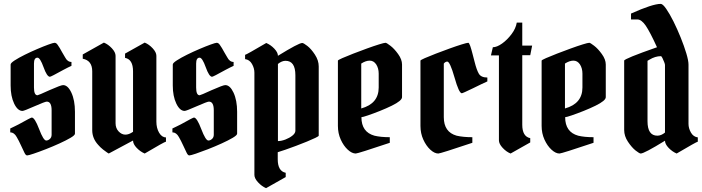

<svg xmlns="http://www.w3.org/2000/svg" viewBox="-20 -790 3612 988"><path d="M95.7 -219.2Q70.8 -219.2 52.7 -257.1Q34.7 -294.9 34.7 -350.1V-458Q34.7 -465.8 55.4 -479.2Q76.2 -492.7 107.7 -508.3Q139.2 -523.9 171.9 -537.8Q204.6 -551.8 229.5 -560.8Q254.4 -569.8 260.7 -569.8Q269.5 -569.8 276.6 -559.3Q283.7 -548.8 287.6 -542.5Q293 -533.7 300.3 -520Q307.6 -506.3 314.9 -495.1Q327.1 -471.2 347.7 -471.2V-451.2Q339.8 -447.8 329.1 -442.4Q318.4 -437 305.7 -430.2Q242.2 -395 236.8 -395Q221.7 -395 204.1 -444.3Q186.5 -493.2 172.9 -493.2Q154.8 -493.2 154.8 -462.9V-339.8Q154.8 -299.8 172.9 -299.8Q177.2 -299.8 234.9 -326.2Q293.5 -352.1 304.7 -352.1Q329.1 -352.1 347.2 -313.5Q365.7 -273.9 365.7 -214.8V-102.1Q365.7 -94.2 343 -80.8Q320.3 -67.4 285.9 -51.8Q251.5 -36.1 215.8 -22.2Q180.2 -8.3 153.3 0.7Q126.5 9.8 119.6 9.8Q112.8 9.8 106.4 -2.9Q98.6 -18.1 87.9 -42Q77.1 -65.9 65.9 -85Q52.7 -108.9 32.7 -108.9V-128.9Q41 -132.8 51.5 -137.9Q62 -143.1 75.7 -149.9Q138.7 -185.1 143.6 -185.1Q158.7 -185.1 181.2 -126Q203.6 -66.9 217.8 -66.9Q227.5 -66.9 236.6 -75Q245.6 -83 245.6 -97.2V-222.2Q245.6 -267.1 220.7 -267.1Q211.9 -267.1 157.7 -243.2Q103.5 -219.2 95.7 -219.2Z M574.7 -155.8Q574.7 -130.4 590.3 -113.8Q621.1 -81.5 664.6 -111.8V-422.9Q664.6 -484.4 623.5 -492.2V-514.2L724.6 -570.8Q746.6 -562 765.6 -541.5Q784.7 -521 784.7 -502.9V-164.1Q784.7 -130.9 798.8 -106.9Q813 -83 834 -83V-61Q826.7 -60.5 724.6 0Q701.7 -9.8 683.1 -29.3Q664.6 -48.8 664.6 -66.9L539.6 0Q538.1 -1 535.9 -2.2Q533.7 -3.4 530.8 -5.4Q524.9 -8.8 510.3 -20.5Q495.6 -32.2 484.9 -44.9Q454.6 -78.1 454.6 -120.1V-422.9Q454.6 -478.5 405.8 -487.8V-509.8L514.6 -570.8Q536.6 -562 555.7 -541.5Q574.7 -521 574.7 -502.9Z M930.2 -219.2Q905.3 -219.2 887.2 -257.1Q869.1 -294.9 869.1 -350.1V-458Q869.1 -465.8 889.9 -479.2Q910.6 -492.7 942.1 -508.3Q973.6 -523.9 1006.3 -537.8Q1039.1 -551.8 1064 -560.8Q1088.9 -569.8 1095.2 -569.8Q1104 -569.8 1111.1 -559.3Q1118.2 -548.8 1122.1 -542.5Q1127.4 -533.7 1134.8 -520Q1142.1 -506.3 1149.4 -495.1Q1161.6 -471.2 1182.1 -471.2V-451.2Q1174.3 -447.8 1163.6 -442.4Q1152.8 -437 1140.1 -430.2Q1076.7 -395 1071.3 -395Q1056.2 -395 1038.6 -444.3Q1021 -493.2 1007.3 -493.2Q989.3 -493.2 989.3 -462.9V-339.8Q989.3 -299.8 1007.3 -299.8Q1011.7 -299.8 1069.3 -326.2Q1127.9 -352.1 1139.2 -352.1Q1163.6 -352.1 1181.6 -313.5Q1200.2 -273.9 1200.2 -214.8V-102.1Q1200.2 -94.2 1177.5 -80.8Q1154.8 -67.4 1120.4 -51.8Q1085.9 -36.1 1050.3 -22.2Q1014.6 -8.3 987.8 0.7Q960.9 9.8 954.1 9.8Q947.3 9.8 940.9 -2.9Q933.1 -18.1 922.4 -42Q911.6 -65.9 900.4 -85Q887.2 -108.9 867.2 -108.9V-128.9Q875.5 -132.8 886 -137.9Q896.5 -143.1 910.2 -149.9Q973.1 -185.1 978 -185.1Q993.2 -185.1 1015.6 -126Q1038.1 -66.9 1052.2 -66.9Q1062 -66.9 1071 -75Q1080.1 -83 1080.1 -97.2V-222.2Q1080.1 -267.1 1055.2 -267.1Q1046.4 -267.1 992.2 -243.2Q938 -219.2 930.2 -219.2Z M1289.1 109.9V-416Q1289.1 -439 1276.6 -460.9Q1264.2 -482.9 1241.2 -485.8V-507.8Q1248 -508.8 1350.1 -568.8Q1373 -559.1 1391.6 -539.6Q1410.2 -520 1410.2 -502.9Q1517.1 -568.8 1535.2 -568.8Q1542 -568.8 1561.5 -553.7Q1581.1 -538.6 1600.6 -508.8Q1620.1 -479 1620.1 -448.2V-91.8Q1620.1 -88.9 1603 -80.6Q1585.9 -72.3 1559.1 -61.3Q1532.2 -50.3 1502.9 -39.3Q1473.6 -28.3 1448.2 -19.5Q1422.9 -10.7 1409.2 -6.8V29.8Q1409.2 90.8 1450.2 99.1V121.1L1349.1 178.2Q1327.1 168.9 1308.1 148.4Q1289.1 127.9 1289.1 109.9ZM1449.2 -477.1Q1430.2 -477.1 1410.2 -460.9V-64Q1427.7 -64 1448.7 -72Q1469.7 -80.1 1484.9 -92.3Q1500 -104.5 1500 -117.2V-402.8Q1500 -477.1 1449.2 -477.1Z M1963.9 -569.8Q1969.2 -569.8 1988.8 -554.7Q2008.8 -539.6 2028.8 -511.7Q2048.8 -483.9 2048.8 -458V-290Q2048.8 -272 1996.1 -246.1Q1969.2 -232.9 1935.1 -219.2Q1900.9 -205.6 1873.5 -196.3Q1846.2 -187 1839.8 -187Q1839.8 -110.4 1906.7 -91.8Q1938.5 -84 1985.8 -84V-55.2Q1821.3 0 1810.5 0Q1791 0 1769.5 -19.8Q1748 -39.6 1733.4 -71.8Q1718.8 -104 1718.8 -142.1V-478Q1718.8 -481 1741.5 -491Q1764.2 -501 1798.3 -514.2Q1832.5 -527.3 1867.9 -540.3Q1903.3 -553.2 1930.2 -561.5Q1957 -569.8 1963.9 -569.8ZM1928.7 -411.1Q1928.7 -438.5 1916 -458.5Q1902.8 -478 1882.6 -478Q1862.3 -478 1838.9 -462.9V-231.9Q1928.7 -256.8 1928.7 -339.8Z M2281.7 -473.1Q2272 -473.1 2263.7 -462.9V-187Q2263.7 -110.4 2329.6 -91.8Q2362.8 -84 2410.6 -84V-55.2Q2246.1 0 2235.4 0Q2215.8 0 2194.3 -19.8Q2172.9 -39.6 2158.2 -71.8Q2143.6 -104 2143.6 -142.1V-478Q2143.6 -481 2166.3 -491Q2189 -501 2223.4 -514.2Q2257.8 -527.3 2293.5 -540.3Q2329.1 -553.2 2356 -561.5Q2382.8 -569.8 2389.6 -569.8Q2394 -569.8 2399.7 -553.7Q2405.3 -537.6 2411.1 -514.6Q2417 -491.7 2422.4 -471.2Q2432.6 -430.2 2444.1 -410.6Q2455.6 -391.1 2487.8 -391.1V-371.1Q2476.6 -366.2 2457.8 -357.2Q2439 -348.1 2413.1 -335.4Q2360.8 -310.1 2356.4 -310.1Q2341.8 -310.1 2318.8 -391.6Q2295.4 -473.1 2281.7 -473.1Z M2639.2 -673.8H2667.5V-555.2H2718.3L2708.5 -505.9H2667.5V-147.9Q2667.5 -87.4 2708.5 -79.1V-57.1L2607.4 0Q2585.4 -8.8 2566.4 -29.3Q2547.4 -49.8 2547.4 -67.9V-504.9H2506.3L2516.1 -546.9Q2536.6 -546.9 2563.5 -565.9Q2590.3 -585 2612.3 -614.3Q2634.3 -643.6 2639.2 -673.8Z M3012.2 -569.8Q3017.6 -569.8 3037.1 -554.7Q3057.1 -539.6 3077.1 -511.7Q3097.2 -483.9 3097.2 -458V-290Q3097.2 -272 3044.4 -246.1Q3017.6 -232.9 2983.4 -219.2Q2949.2 -205.6 2921.9 -196.3Q2894.5 -187 2888.2 -187Q2888.2 -110.4 2955.1 -91.8Q2986.8 -84 3034.2 -84V-55.2Q2869.6 0 2858.9 0Q2839.4 0 2817.9 -19.8Q2796.4 -39.6 2781.7 -71.8Q2767.1 -104 2767.1 -142.1V-478Q2767.1 -481 2789.8 -491Q2812.5 -501 2846.7 -514.2Q2880.9 -527.3 2916.3 -540.3Q2951.7 -553.2 2978.5 -561.5Q3005.4 -569.8 3012.2 -569.8ZM2977.1 -411.1Q2977.1 -438.5 2964.4 -458.5Q2951.2 -478 2930.9 -478Q2910.6 -478 2887.2 -462.9V-231.9Q2977.1 -256.8 2977.1 -339.8Z M3379.9 -770Q3390.6 -770 3408.2 -744.6Q3425.8 -719.2 3445.6 -679.7Q3465.3 -640.1 3482.9 -596.4Q3500.5 -552.7 3511.7 -515.4Q3522.9 -478 3522.9 -458V-152.8Q3522.9 -129.9 3535.4 -107.9Q3547.9 -85.9 3570.8 -83V-61Q3564 -60.1 3461.9 0Q3439 -9.8 3420.4 -29.3Q3401.9 -48.8 3401.9 -65.9Q3294.9 0 3276.9 0Q3270.5 0 3250.5 -15.6Q3231 -31.2 3211.4 -60.5Q3191.9 -89.8 3191.9 -121.1V-478Q3191.9 -487.8 3360.8 -546.9Q3325.2 -625 3302.7 -658.2Q3280.8 -689.9 3259.8 -689.9H3227.1V-720.2Q3337.9 -770 3379.9 -770ZM3362.8 -91.8Q3382.3 -91.8 3401.9 -107.9V-456.1Q3401.9 -460 3397.7 -470.9Q3393.6 -481.9 3388.7 -491.5Q3383.8 -501 3380.9 -501Q3351.6 -501 3321.8 -482.9L3312 -477.1V-166Q3312 -91.8 3362.8 -91.8Z"/></svg>

Font: Bokor
Style: Regular
Weight: 400
Designer: Danh Hong
Foundry: Danh Hong
Version: Version 8.002; ttfautohint (v1.8.3)